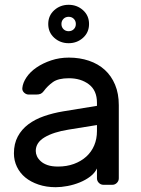

<svg xmlns="http://www.w3.org/2000/svg" viewBox="-20 -770 586 800"><path d="M38 0ZM38 -131Q38 -171 54 -201Q70 -231 98 -252Q126 -273 163.5 -286Q201 -299 243 -306L384 -329V-342Q384 -393 350.5 -418.5Q317 -444 267 -444Q223 -444 200.5 -428Q178 -412 162 -390Q156 -382 149 -379Q142 -376 130 -376H100Q89 -376 80.5 -384Q72 -392 73 -403Q75 -425 90.5 -448Q106 -471 132.5 -489Q159 -507 193.5 -518.5Q228 -530 267 -530Q312 -530 350.5 -517Q389 -504 416.5 -479Q444 -454 459.5 -417Q475 -380 475 -332V-27Q475 -16 467 -8Q459 0 448 0H411Q400 0 392 -8Q384 -16 384 -27V-68Q375 -49 356 -34.5Q337 -20 312.5 -10Q288 0 261.5 5Q235 10 212 10Q173 10 140.5 -1Q108 -12 85.5 -30.5Q63 -49 50.5 -75Q38 -101 38 -131ZM222 -76Q258 -76 288 -87Q318 -98 339.5 -117.5Q361 -137 372.5 -164Q384 -191 384 -224V-249L266 -230Q203 -220 166 -198Q129 -176 129 -141Q129 -130 134 -119Q139 -108 150 -98Q161 -88 178.5 -82Q196 -76 222 -76ZM236 -670Q236 -657 244.5 -648.5Q253 -640 266 -640Q279 -640 287.5 -648.5Q296 -657 296 -670Q296 -683 287.5 -691.5Q279 -700 266 -700Q253 -700 244.5 -691.5Q236 -683 236 -670ZM181 -670Q181 -705 206 -727.5Q231 -750 266 -750Q301 -750 326 -727.5Q351 -705 351 -670Q351 -635 326 -612.5Q301 -590 266 -590Q231 -590 206 -612.5Q181 -635 181 -670Z"/></svg>

Font: Rubik
Style: Regular
Weight: 400
Designer: Hubert & Fischer
Foundry: Hubert & Fischer
Version: Version 1.002; ttfautohint (v1.6)